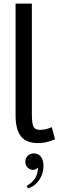

<svg xmlns="http://www.w3.org/2000/svg" viewBox="-20 -770 340 1060"><path d="M284 -1Q252 12 231 16Q210 20 191 20Q124 20 95 -18Q66 -56 66 -132V-750H156V-141Q156 -86 165.5 -69.5Q175 -53 200 -53Q216 -53 233.5 -57Q251 -61 266 -68ZM127 257Q160 236 174 214Q188 192 190 155Q185 160 178 164Q171 168 162 168Q147 168 133.5 156Q120 144 120 124Q120 103 133 90Q146 77 167 77Q192 77 206 95.5Q220 114 220 146Q220 189 196.5 223.5Q173 258 135 270Z"/></svg>

Font: Moderustic
Style: Regular
Weight: 400
Designer: Tural Alisoy
Foundry: TAFT Foundry
Version: Version 2.120